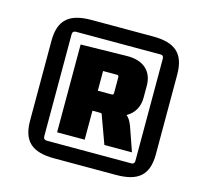

<svg xmlns="http://www.w3.org/2000/svg" viewBox="-79 -714 680 659"><g transform="rotate(15 260.5 -384.0)"><path d="M428 -577C435 -577 439 -573 439 -565V-202C439 -194 435 -190 428 -190H127C120 -190 115 -194 115 -202V-565C115 -573 120 -577 127 -577ZM54 -242C54 -167 90 -138 168 -138H387C465 -138 501 -167 501 -242V-525C501 -600 465 -630 387 -630H168C90 -630 54 -600 54 -525ZM252 -227V-330H279C286 -330 286 -327 287 -323L322 -227H420L390 -313C384 -328 378 -339 369 -346C396 -361 410 -387 410 -418V-461C410 -512 377 -543 318 -542L154 -539V-227ZM301 -471C306 -471 308 -469 308 -463V-408C308 -403 306 -401 301 -401H252V-471Z"/></g></svg>

Font: Gemini
Style: Regular
Weight: 700
Designer: Pushpananda Ekanayake, Sol Matas, Kosala Senevirathne
Foundry: Mooniak
Version: Version 1.000;PS 1.0;hotconv 1.0.86;makeotf.lib2.5.63406